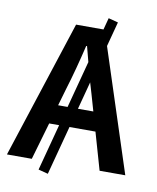

<svg xmlns="http://www.w3.org/2000/svg" viewBox="-87 -776 733 898"><g transform="rotate(10 279.0 -327.0)"><path d="M202 56 156 44 356 -710 402 -698ZM-2 0 211 -654H347L560 0H438L338 -348Q322 -400 307.5 -455Q293 -510 279 -564H275Q262 -509 247.5 -454.5Q233 -400 217 -348L116 0ZM124 -177V-268H432V-177Z"/></g></svg>

Font: Source Sans 3 ExtraLight SemiBold
Style: Regular
Weight: 600
Version: Version 3.052;hotconv 1.1.0;makeotfexe 2.6.0